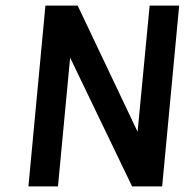

<svg xmlns="http://www.w3.org/2000/svg" viewBox="-20 -669 685 689"><path d="M82 0 143 -649H258.7L490.7 -160.5L470.5 -162L517 -649H623L561.9 0H454.1L213.4 -500L235.1 -498.5L188 0Z"/></svg>

Font: Karla
Style: Italic
Weight: 400
Italic angle: -8°
Designer: Jonathan Pinhorn
Version: Version 2.004;gftools[0.9.33]